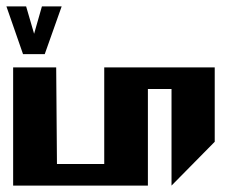

<svg xmlns="http://www.w3.org/2000/svg" viewBox="-41 -579 739 599"><path d="M98.6 -410.2H30.8L-21 -559.1H40.5L65.4 -473.6L89.8 -559.1H151.4ZM0 -368.7H134.3L136.7 -67.4H284.2V-368.7H628.9V-136.7L494.1 0V-301.3H420.4V0H0Z"/></svg>

Font: Aqlam Corner
Style: Regular
Weight: 400
Designer: Developer/ Husham Jawad
Version: Version 1.00;December 29, 2020;FontCreator 13.0.0.2683 32-bi